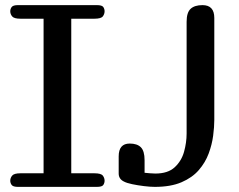

<svg xmlns="http://www.w3.org/2000/svg" viewBox="-20 -729 932 749"><path d="M50 0Q31 0 25.5 -7.5Q20 -15 20 -24Q20 -35 27.5 -44Q35 -53 60 -53H150V-656H60Q35 -656 27.5 -665Q20 -674 20 -685Q20 -694 25.5 -701.5Q31 -709 50 -709H358Q378 -709 383 -701.5Q388 -694 388 -685Q388 -674 381 -665Q374 -656 348 -656H258V-53H348Q374 -53 381 -44Q388 -35 388 -24Q388 -15 383 -7.5Q378 0 358 0ZM770 -709Q816 -709 816 -659V-261Q816 -234 811.5 -199.5Q807 -165 794 -130Q781 -95 755.5 -65.5Q730 -36 688 -18Q646 0 584 0Q566 0 541.5 -3Q517 -6 495.5 -10.5Q474 -15 463 -21Q443 -31 443 -52V-119Q443 -169 486 -169Q515 -169 529.5 -154.5Q544 -140 544 -104V-55Q553 -54 565.5 -53Q578 -52 586 -52Q635 -52 661.5 -76.5Q688 -101 698 -137Q708 -173 708 -208V-644Q708 -680 723.5 -694.5Q739 -709 770 -709Z"/></svg>

Font: Marmelad
Style: Regular
Weight: 400
Designer: Manvel Shmavonyan
Foundry: Cyreal
Version: Version 1.110; ttfautohint (v1.8.4.7-5d5b)